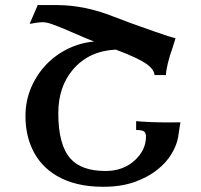

<svg xmlns="http://www.w3.org/2000/svg" viewBox="-20 -713 779 743"><path d="M379.4 9.8Q270.5 9.8 198.7 -33.2Q135.7 -70.3 105 -136.2Q78.6 -192.9 78.6 -263.2Q78.6 -323.2 100.6 -374.3Q122.6 -425.3 159.2 -463.4Q195.8 -501.5 243.9 -524.7Q292 -547.9 344.2 -552.2Q313 -564.5 283 -577.6Q252.9 -590.8 226.8 -601.8Q200.7 -612.8 179.9 -619.9Q159.2 -627 146 -627Q126.5 -627 94.7 -620.6L126 -693.4H199.2Q307.6 -693.4 420.4 -648.4Q474.1 -627 582.5 -589.4Q638.7 -569.8 659.2 -564.9Q654.8 -549.3 648.9 -531.7Q624 -461.4 622.1 -422.4H578.1Q576.2 -445.8 543.7 -467.8Q511.2 -489.7 428.2 -521Q324.2 -516.1 262.7 -444.3Q205.6 -377.4 205.6 -274.9Q205.6 -151.9 252.9 -99.1Q295.4 -51.3 388.7 -51.3Q457.5 -51.3 502.9 -93.8Q544.9 -133.3 544.9 -184.6Q544.9 -200.2 536.1 -205.1Q527.3 -210 506.8 -210V-244.1Q562.5 -239.3 626.5 -239.3Q653.8 -239.3 662.8 -239.5Q671.9 -239.7 678.2 -239.7Q676.3 -230.5 674.1 -214.4Q671.9 -198.2 669.4 -182.6Q664.1 -151.4 643.8 -117.4Q623.5 -83.5 587.6 -55.2Q551.8 -26.9 500 -8.5Q448.2 9.8 379.4 9.8Z"/></svg>

Font: Kelvinch
Style: Bold
Weight: 700
Designer: Paul James Miller
Foundry: High-Logic / Made with FontCreator
Version: Version 3.501;March 28, 2021;FontCreator 13.0.0.2683 64-bit